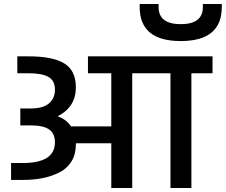

<svg xmlns="http://www.w3.org/2000/svg" viewBox="-20 -934 1122 954"><path d="M988 -914H1082V-899Q1082 -730 878 -730Q674 -730 674 -899V-914H768V-899Q768 -814 878 -814Q988 -814 988 -899ZM1036 -654V-570H931V0H827V-570H637V0H533V-222H357V-217Q357 -168 335.5 -132.5Q314 -97 275.5 -77.5Q237 -58 192 -49Q147 -40 93 -40H35V-124H93Q253 -124 253 -227Q253 -270 224.5 -290.5Q196 -311 132 -311H81V-395H133Q194 -395 223.5 -420.5Q253 -446 253 -488Q253 -533 221 -551.5Q189 -570 123 -570H66V-654H123Q243 -654 300 -618.5Q357 -583 357 -500Q357 -402 266 -356Q309 -342 333 -306H533V-570H417V-654Z"/></svg>

Font: Biryani DemiBold
Style: Regular
Weight: 600
Designer: Dan Reynolds and Mathieu Réguer
Foundry: Dan Reynolds and Mathieu Réguer
Version: Version 1.003;PS 001.003;hotconv 1.0.70;makeotf.lib2.5.58329